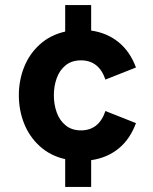

<svg xmlns="http://www.w3.org/2000/svg" viewBox="-20 -621 600 754"><path d="M236 4Q177 -9.5 136 -47Q95 -84.5 74.5 -136.5Q54 -188.5 54 -247Q54 -305 74.5 -357Q95 -409 136 -446.2Q177 -483.5 236 -497V-601H338V-501Q400.5 -492 445.5 -455.5Q490.5 -419 514 -356L394 -308.5Q368.5 -384 298 -384Q262 -384 238 -364.8Q214 -345.5 202.8 -314.2Q191.5 -283 191.5 -247Q191.5 -210.5 202.8 -179.2Q214 -148 238 -128.5Q262 -109 298 -109Q368.5 -109 394 -185L514 -137.5Q490.5 -74 445.5 -37.5Q400.5 -1 338 8V113H236Z"/></svg>

Font: HK Grotesk ExtraBold
Style: Regular
Weight: 800
Designer: Alfredo Marco Pradil
Foundry: Hanken Design Co.
Version: Version 3.001